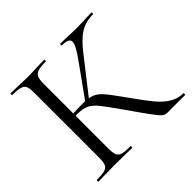

<svg xmlns="http://www.w3.org/2000/svg" viewBox="-153 -794 963 963"><g transform="rotate(-45 328.5 -312.5)"><path d="M377 -168Q328 -238 306 -265Q284 -292 261 -303.5Q238 -315 199 -315Q186 -315 175 -314Q164 -313 156 -312L155 -330Q218 -333 253 -333Q296 -333 319 -323.5Q342 -314 362.5 -291Q383 -268 427 -206L440 -188Q487 -121 516 -86.5Q545 -52 576.5 -32.5Q608 -13 648 -12Q650 -12 650 -6Q650 0 648 0H522Q508 0 497.5 -7.5Q487 -15 463 -47Q439 -79 377 -168ZM34 -12Q72 -12 90 -17Q108 -22 114.5 -36.5Q121 -51 121 -81V-544Q121 -574 115 -588Q109 -602 91 -607.5Q73 -613 35 -613Q33 -613 33 -619Q33 -625 35 -625L84 -624Q126 -622 152 -622Q181 -622 225 -624L273 -625Q275 -625 275 -619Q275 -613 273 -613Q235 -613 217 -607Q199 -601 192.5 -586.5Q186 -572 186 -542V-81Q186 -51 192.5 -36.5Q199 -22 216.5 -17Q234 -12 273 -12Q275 -12 275 -6Q275 0 273 0Q242 0 224 -1L152 -2L84 -1Q66 0 34 0Q32 0 32 -6Q32 -12 34 -12ZM267 -326 393 -502Q438 -564 438 -588Q438 -601 425.5 -607Q413 -613 387 -613Q385 -613 385 -619Q385 -625 387 -625L430 -624Q468 -622 501 -622Q535 -622 571 -624L607 -625Q610 -625 610 -619Q610 -613 607 -613Q554 -613 514.5 -587.5Q475 -562 429 -501L285 -317Z"/></g></svg>

Font: Cormorant Unicase
Style: Regular
Weight: 400
Designer: Christian Thalmann (Catharsis Fonts)
Foundry: Catharsis Fonts
Version: Version 4.000